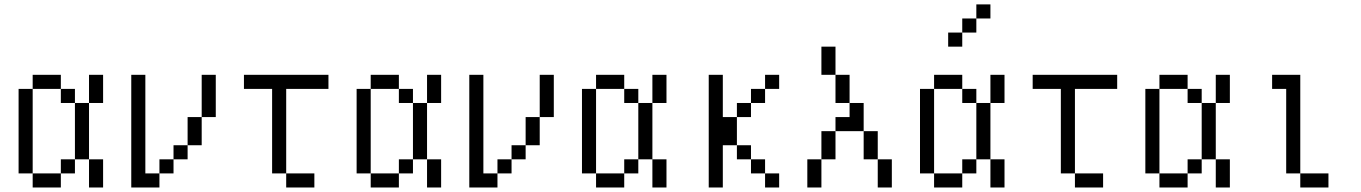

<svg xmlns="http://www.w3.org/2000/svg" viewBox="-20 -832 6040 852"><path d="M250 -437.5H125V-500H250ZM62.5 -437.5H125V-62.5H62.5ZM125 -62.5H250V0H125ZM250 -125H312.5V-62.5H250ZM250 -437.5H312.5V-375H250ZM312.5 -375H375V-125H312.5ZM375 -125H437.5V0H375ZM375 -500H437.5V-375H375Z M625 -62.5H687.5V0H562.5V-500H625ZM687.5 -125H750V-62.5H687.5ZM750 -187.5H812.5V-125H750ZM812.5 -312.5H875V-187.5H812.5ZM875 -500H937.5V-312.5H875Z M1437.5 -437.5H1250V-62.5H1187.5V-437.5H1062.5V-500H1437.5ZM1250 -62.5H1375V0H1250Z M1750 -437.5H1625V-500H1750ZM1562.5 -437.5H1625V-62.5H1562.5ZM1625 -62.5H1750V0H1625ZM1750 -125H1812.5V-62.5H1750ZM1750 -437.5H1812.5V-375H1750ZM1812.5 -375H1875V-125H1812.5ZM1875 -125H1937.5V0H1875ZM1875 -500H1937.5V-375H1875Z M2125 -62.5H2187.5V0H2062.5V-500H2125ZM2187.5 -125H2250V-62.5H2187.5ZM2250 -187.5H2312.5V-125H2250ZM2312.5 -312.5H2375V-187.5H2312.5ZM2375 -500H2437.5V-312.5H2375Z M2750 -437.5H2625V-500H2750ZM2562.5 -437.5H2625V-62.5H2562.5ZM2625 -62.5H2750V0H2625ZM2750 -125H2812.5V-62.5H2750ZM2750 -437.5H2812.5V-375H2750ZM2812.5 -375H2875V-125H2812.5ZM2875 -125H2937.5V0H2875ZM2875 -500H2937.5V-375H2875Z M3187.5 -312.5H3250V-187.5H3187.5V0H3125V-500H3187.5ZM3250 -187.5H3312.5V-125H3250ZM3250 -375H3312.5V-312.5H3250ZM3312.5 -125H3375V-62.5H3312.5ZM3312.5 -437.5H3375V-375H3312.5ZM3375 -62.5H3437.5V0H3375ZM3375 -500H3437.5V-437.5H3375Z M3687.5 -500H3625V-625H3687.5ZM3562.5 -125H3625V0H3562.5ZM3625 -250H3687.5V-125H3625ZM3687.5 -312.5H3750V-375H3812.5V-250H3687.5ZM3687.5 -500H3750V-375H3687.5ZM3812.5 -250H3875V-125H3812.5ZM3875 -125H3937.5V0H3875Z M4375 -750H4312.5V-812.5H4375ZM4062.5 -437.5H4125V-62.5H4062.5ZM4125 -62.5H4250V0H4125ZM4125 -500H4250V-437.5H4125ZM4187.5 -687.5H4250V-625H4187.5ZM4250 -125H4312.5V-62.5H4250ZM4250 -437.5H4312.5V-375H4250ZM4250 -750H4312.5V-687.5H4250ZM4312.5 -375H4375V-125H4312.5ZM4375 -125H4437.5V0H4375ZM4375 -500H4437.5V-375H4375Z M4937.5 -437.5H4750V-62.5H4687.5V-437.5H4562.5V-500H4937.5ZM4750 -62.5H4875V0H4750Z M5250 -437.5H5125V-500H5250ZM5062.5 -437.5H5125V-62.5H5062.5ZM5125 -62.5H5250V0H5125ZM5250 -125H5312.5V-62.5H5250ZM5250 -437.5H5312.5V-375H5250ZM5312.5 -375H5375V-125H5312.5ZM5375 -125H5437.5V0H5375ZM5375 -500H5437.5V-375H5375Z M5750 -62.5H5687.5V-437.5H5625V-500H5750ZM5750 -62.5H5875V0H5750Z"/></svg>

Font: 寒蝉点阵体 16px
Style: Regular
Weight: 400
Designer: Designed by Warren2060
Foundry: ChillType
Version: Version 1.000